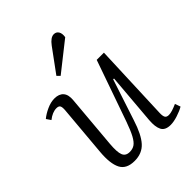

<svg xmlns="http://www.w3.org/2000/svg" viewBox="-218 -883 1017 1017"><g transform="rotate(-45 290.0 -375.0)"><path d="M16 -476Q36 -493 66.5 -507Q97 -521 125 -521Q159 -521 176 -501.5Q193 -482 189 -442L163 -144Q158 -86 167.5 -62Q177 -38 207 -38Q229 -38 244.5 -48.5Q260 -59 275 -86.5Q290 -114 308 -165L428 -507H482L465 -73Q464 -51 469.5 -40.5Q475 -30 492 -30Q504 -30 520 -35Q536 -40 556 -49L567 -18Q547 -6 516 4Q485 14 462 14Q421 14 408 -12Q395 -38 399 -86L423 -372L417 -373L341 -142Q315 -60 281.5 -23Q248 14 192 14Q131 14 110 -27Q89 -68 96 -149L121 -435Q123 -458 118 -467.5Q113 -477 96 -477Q66 -477 33 -451ZM313 -729Q339 -764 363 -764Q381 -764 390 -749.5Q399 -735 395 -710L233 -582L217 -598Z"/></g></svg>

Font: Literata 36pt Light
Style: Italic
Weight: 300
Italic angle: -2°
Designer: Latin by Veronika Burian and Jose Scaglione. Greek by Irene Vlachou. Cyrillic by Vera Evstafieva
Foundry: TypeTogether
Version: Version 3.002